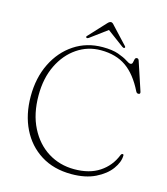

<svg xmlns="http://www.w3.org/2000/svg" viewBox="-127 -959 934 1073"><g transform="rotate(15 340.5 -422.0)"><path d="M641 -159Q641 -121 611.2 -80Q581.5 -39 524.5 -11Q467.5 17 386.5 17Q283.5 17 209.2 -29.8Q135 -76.5 95 -158Q55 -239.5 55 -345Q55 -452 96 -535.2Q137 -618.5 209 -666.2Q281 -714 373.5 -714Q429.5 -714 464.5 -701.5Q499.5 -689 518.5 -676.5Q537.5 -664 545 -664Q555.5 -664 557.8 -674Q560 -684 562.2 -694Q564.5 -704 574.5 -704Q582.5 -704 586 -693.5L640.5 -529Q646 -513.5 631.5 -513.5Q623 -513.5 618 -523Q574 -612 515 -653.2Q456 -694.5 368 -694.5Q292.5 -694.5 230.8 -652.5Q169 -610.5 132.5 -535.8Q96 -461 96 -361.5Q96 -254 135.8 -175.8Q175.5 -97.5 243 -55.5Q310.5 -13.5 394.5 -13.5Q482.5 -13.5 540.2 -51.8Q598 -90 624 -155Q628 -165.5 635 -165.5Q641 -165.5 641 -159ZM491 -741Q486.5 -738 478.5 -743.5L381.5 -815.5L284 -743.5Q276 -738 271.5 -741Q265 -745 272 -752L362 -849Q372.5 -861 382 -861Q390.5 -861 400 -849L490.5 -752Q497 -745 491 -741Z"/></g></svg>

Font: Fraunces 9pt S000 Thin
Style: Regular
Weight: 100
Version: Version 1.000; ttfautohint (v1.8.3)